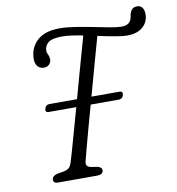

<svg xmlns="http://www.w3.org/2000/svg" viewBox="-83 -823 826 898"><g transform="rotate(-10 330.0 -374.0)"><path d="M264 -74Q259 -51 280.5 -46L317.5 -39.5Q337 -33.5 335.5 -19.5Q333.5 0 306.5 0H120.5Q97.5 0 99 -18.5Q100 -34.5 124 -41L156 -46.5Q172 -49.5 181 -57.8Q190 -66 195.5 -85.5Q201 -102.5 211.5 -139.8Q222 -177 236 -227Q250 -277 265.5 -332.5H134Q117 -332.5 122 -350.5Q127 -368.5 144 -368.5H275.5Q291 -424.5 306.2 -479.5Q321.5 -534.5 334.5 -580.5Q347.5 -626.5 356 -657Q328 -662.5 302.8 -666Q277.5 -669.5 257.5 -669.5Q209.5 -669.5 191.5 -655Q173.5 -640.5 173 -616Q173 -607 178.5 -596.8Q184 -586.5 184 -573.5Q184 -560.5 174.5 -550.5Q165 -540.5 149 -540.5Q130.5 -540.5 119.5 -553.2Q108.5 -566 108.5 -589.5Q109.5 -642 145.5 -675.5Q181.5 -709 253 -709Q285 -709 326 -702.5Q367 -696 408.2 -687.8Q449.5 -679.5 484 -673Q518.5 -666.5 538.5 -666.5Q558.5 -666.5 569.2 -672.8Q580 -679 585 -690Q588.5 -699 589.5 -705.5Q590.5 -712 591.5 -716.5Q595 -730 603.2 -738.8Q611.5 -747.5 628 -747.5Q642 -747.5 651 -736.8Q660 -726 660 -703.5Q659.5 -667 632.8 -644Q606 -621 559.5 -621Q535.5 -621 498.5 -627.8Q461.5 -634.5 420.5 -643.5Q408 -599 387 -524Q366 -449 344 -368.5H477.5Q494.5 -368.5 490 -350.5Q485 -332.5 468 -332.5H334Q317.5 -273.5 303 -220.5Q288.5 -167.5 278.2 -128.5Q268 -89.5 264 -74Z"/></g></svg>

Font: Fraunces 72pt S100 Light
Style: Italic
Weight: 300
Italic angle: -16°
Version: Version 1.000; ttfautohint (v1.8.3)